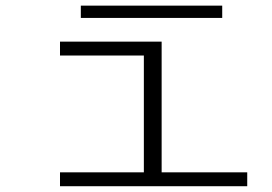

<svg xmlns="http://www.w3.org/2000/svg" viewBox="-20 -644 940 664"><path d="M187.5 0V-48H477.5V-452H187.5V-500H539V-48H835V0ZM259.5 -582V-624.5H748.5V-582Z"/></svg>

Font: Trispace Expanded ExtraLight
Style: Regular
Weight: 200
Width: 7
Designer: Tyler Finck
Foundry: Etcetera Type Company
Version: Version 1.210; ttfautohint (v1.8.3)